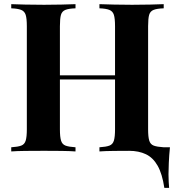

<svg xmlns="http://www.w3.org/2000/svg" viewBox="-20 -728 840 923"><path d="M770 175Q760 108 738 69Q716 30 681.5 13.5Q647 -3 600 -3L692 -106Q692 -70 697.5 -51.5Q703 -33 719 -26.5Q735 -20 767 -20H797Q793 19 791.5 55Q790 91 790 110Q790 130 791 146.5Q792 163 793 175ZM458 0V-20Q490 -22 506 -28Q522 -34 527.5 -52Q533 -70 533 -106V-602Q533 -639 527.5 -656.5Q522 -674 505.5 -680.5Q489 -687 458 -688V-708Q485 -707 528.5 -706Q572 -705 615 -705Q661 -705 701.5 -706Q742 -707 767 -708V-688Q735 -687 718.5 -680.5Q702 -674 697 -656.5Q692 -639 692 -602V-106Q692 -70 697.5 -52Q703 -34 719 -28Q735 -22 767 -20V0Q742 -2 701.5 -2.5Q661 -3 615 -3Q572 -3 528.5 -2.5Q485 -2 458 0ZM34 0V-20Q66 -22 82 -28Q98 -34 103.5 -52Q109 -70 109 -106V-602Q109 -639 103.5 -656.5Q98 -674 81.5 -680.5Q65 -687 34 -688V-708Q60 -707 101.5 -706Q143 -705 192 -705Q234 -705 275 -706Q316 -707 343 -708V-688Q311 -687 294.5 -680.5Q278 -674 273 -656.5Q268 -639 268 -602V-106Q268 -70 273.5 -52Q279 -34 295 -28Q311 -22 343 -20V0Q316 -2 275 -2.5Q234 -3 192 -3Q143 -3 101.5 -2.5Q60 -2 34 0ZM203 -346V-366H598V-346Z"/></svg>

Font: Playfair Display
Style: Bold
Weight: 700
Designer: Claus Eggers Sørensen
Foundry: Claus Eggers Sørensen
Version: Version 1.203